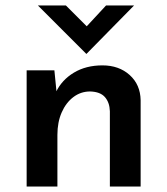

<svg xmlns="http://www.w3.org/2000/svg" viewBox="-20 -679 609 699"><path d="M178 -423 187 -332 184 -344Q205 -388 249 -414.5Q293 -441 353 -441Q413 -441 452 -406Q491 -371 492 -314V0H380V-274Q379 -306 362 -325.5Q345 -345 308 -346Q274 -346 247 -325.5Q220 -305 204.5 -269.5Q189 -234 189 -188V0H77V-423ZM220 -659 308 -571 277 -563 366 -659H468L295 -483H294L118 -659Z"/></svg>

Font: Josefin Sans Thin SemiBold
Style: Regular
Weight: 600
Version: Version 2.000